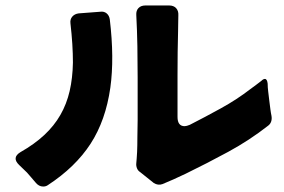

<svg xmlns="http://www.w3.org/2000/svg" viewBox="-20 -724 1040 703"><path d="M543 -54 493 -94Q485 -99 481.5 -108Q478 -117 479 -126Q480 -134 480.5 -144Q481 -154 482 -168Q483 -191 483 -220.5Q483 -250 484 -285V-441Q484 -498 483 -555Q482 -612 479 -669Q478 -685 487 -694.5Q496 -704 513 -704H599Q616 -704 625 -694Q634 -684 633 -668Q633 -656 632.5 -641Q632 -626 632 -608Q631 -573 630.5 -533.5Q630 -494 630 -449V-296Q630 -262 656 -262Q663 -262 675 -267Q730 -295 789 -327.5Q848 -360 897 -398Q908 -406 918 -413.5Q928 -421 937 -428Q944 -435 950 -435Q958 -435 960 -418Q960 -411 960.5 -404Q961 -397 962 -389Q964 -372 966 -355.5Q968 -339 970 -324Q971 -316 972 -310.5Q973 -305 974 -300Q976 -289 973 -279.5Q970 -270 962 -264Q893 -210 815.5 -168Q738 -126 660 -88Q612 -65 575 -50Q559 -44 543 -54ZM110 -56Q103 -64 95.5 -73Q88 -82 79 -92Q71 -100 64 -106.5Q57 -113 50 -120Q22 -147 55 -167Q106 -196 142 -229.5Q178 -263 201 -303Q224 -343 235 -390.5Q246 -438 247 -495Q247 -560 238 -638Q236 -653 244.5 -663Q253 -673 268 -675L347 -681Q361 -683 370.5 -675Q380 -667 382 -653Q399 -511 384 -403Q367 -283 311.5 -197.5Q256 -112 155 -46Q148 -41 138 -41Q122 -41 110 -56Z"/></svg>

Font: Higure Gothic Black
Style: Regular
Weight: 900
Designer: Yoshimichi Ohira
Foundry: Positype
Version: Version 1.000